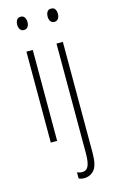

<svg xmlns="http://www.w3.org/2000/svg" viewBox="-144 -782 650 1079"><g transform="rotate(-15 181.5 -242.5)"><path d="M94 -727Q110 -727 117 -715.5Q124 -704 124 -689Q124 -671 116 -660.5Q108 -650 93 -650Q79 -650 71.5 -661Q64 -672 64 -688Q64 -704 71 -715.5Q78 -727 94 -727ZM112 -529V0H75V-529ZM241 -688Q241 -704 248 -715.5Q255 -727 271 -727Q288 -727 294.5 -715.5Q301 -704 301 -689Q301 -671 293 -660.5Q285 -650 271 -650Q256 -650 248.5 -661Q241 -672 241 -688ZM207 242Q196 242 187.5 240Q179 238 174 235V199Q188 206 203 206Q229 206 239.5 182.5Q250 159 250 110V-529H287V116Q287 187 265 214Q243 241 207 242Z"/></g></svg>

Font: Noto Sans Lao ExtraCondensed ExtraLight
Style: Regular
Weight: 200
Width: 2
Designer: Monotype Design Team
Foundry: Monotype Imaging Inc.
Version: Version 2.003; ttfautohint (v1.8.4.7-5d5b)